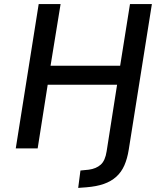

<svg xmlns="http://www.w3.org/2000/svg" viewBox="-20 -725 787 938"><path d="M362 193 373 108 414 104Q450 99 472 79.5Q494 60 501 14L552 -311H213L164 0H57L169 -705H276L227 -404H567L615 -705H722L609 6Q602 50 587.5 83Q573 116 548 138.5Q523 161 487.5 173.5Q452 186 402 190Z"/></svg>

Font: Nunito Sans 7pt SemiCondensed SemiBold
Style: Italic
Weight: 600
Width: 4
Italic angle: -9°
Designer: Vernon Adams
Foundry: Vernon Adams
Version: Version 3.101;gftools[0.9.27]